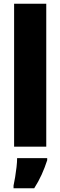

<svg xmlns="http://www.w3.org/2000/svg" viewBox="-20 -780 321 1021"><path d="M226 0H55V-760H226ZM231 72Q218 112 201.5 148.5Q185 185 162 221H52V207Q56 189 60.5 162Q65 135 68 108Q71 81 71 61H231Z"/></svg>

Font: Noto Sans Myanmar Condensed Black
Style: Regular
Weight: 900
Width: 3
Designer: Monotype Design Team
Foundry: Monotype Imaging Inc.
Version: Version 2.107; ttfautohint (v1.8.4.7-5d5b)